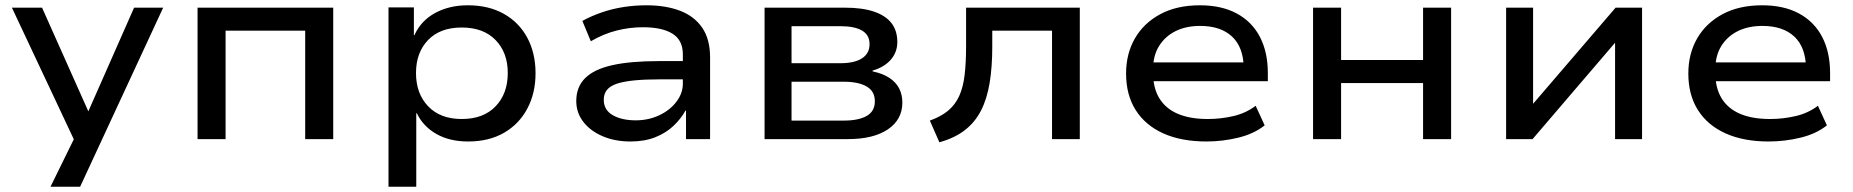

<svg xmlns="http://www.w3.org/2000/svg" viewBox="-20 -526 7007 726"><path d="M171 180 279 -40V43L25 -497H139L314 -105L487 -497H597L283 180Z M727 0V-497H1240V0H1134V-410H833V0Z M1449 180V-498H1545V-393H1547Q1572 -448 1625.5 -477Q1679 -506 1749 -506Q1828 -506 1885.5 -473.5Q1943 -441 1974 -383Q2005 -325 2005 -249Q2005 -174 1974 -115.5Q1943 -57 1886 -24Q1829 9 1750 9Q1680 9 1630 -19.5Q1580 -48 1556 -98H1554V180ZM1726 -76Q1808 -76 1854 -124Q1900 -172 1900 -250Q1900 -327 1854 -374.5Q1808 -422 1726 -422Q1644 -422 1598.5 -374.5Q1553 -327 1553 -250Q1553 -172 1599 -124Q1645 -76 1726 -76Z M2364 9Q2305 9 2258.5 -11Q2212 -31 2185.5 -65.5Q2159 -100 2159 -144Q2159 -197 2192.5 -230.5Q2226 -264 2295 -279.5Q2364 -295 2472 -295H2579V-226H2478Q2419 -226 2378.5 -222Q2338 -218 2312.5 -209.5Q2287 -201 2275 -186Q2263 -171 2263 -149Q2263 -110 2297 -90.5Q2331 -71 2384 -71Q2432 -71 2472.5 -90Q2513 -109 2537.5 -141Q2562 -173 2562 -210V-321Q2562 -374 2523 -398.5Q2484 -423 2411 -423Q2361 -423 2311.5 -410.5Q2262 -398 2214 -370L2182 -447Q2217 -466 2256.5 -479.5Q2296 -493 2338.5 -499.5Q2381 -506 2424 -506Q2497 -506 2551 -485.5Q2605 -465 2635 -421.5Q2665 -378 2665 -309V0H2574V-107L2572 -108Q2555 -77 2526.5 -50Q2498 -23 2457.5 -7Q2417 9 2364 9Z M2871 0V-497H3175Q3241 -497 3285 -482Q3329 -467 3351 -438.5Q3373 -410 3373 -367Q3373 -329 3348.5 -300.5Q3324 -272 3279 -259L3280 -256Q3318 -248 3343 -231.5Q3368 -215 3380 -191.5Q3392 -168 3392 -138Q3392 -74 3337.5 -37Q3283 0 3186 0ZM2973 -70H3170Q3226 -70 3257 -87.5Q3288 -105 3288 -143Q3288 -181 3257 -199Q3226 -217 3170 -217H2973ZM2973 -287H3158Q3211 -287 3239.5 -305.5Q3268 -324 3268 -359Q3268 -394 3239.5 -410.5Q3211 -427 3158 -427H2973Z M3532 12 3496 -70Q3538 -85 3565 -107.5Q3592 -130 3607 -163Q3622 -196 3627.5 -242.5Q3633 -289 3633 -352V-497H4063V0H3958V-410H3732V-349Q3732 -272 3722 -212Q3712 -152 3689.5 -108Q3667 -64 3628.5 -34Q3590 -4 3532 12Z M4542 9Q4447 9 4379 -21.5Q4311 -52 4274.5 -109.5Q4238 -167 4238 -248Q4238 -323 4271.5 -381Q4305 -439 4367.5 -472.5Q4430 -506 4517 -506Q4599 -506 4656.5 -475Q4714 -444 4744 -386.5Q4774 -329 4774 -250V-219H4318V-290H4704L4683 -268Q4682 -347 4639 -387.5Q4596 -428 4518 -428Q4465 -428 4425.5 -408.5Q4386 -389 4363 -352.5Q4340 -316 4340 -263V-251Q4340 -193 4364 -154Q4388 -115 4434 -95.5Q4480 -76 4547 -76Q4596 -76 4643.5 -87Q4691 -98 4728 -126L4762 -52Q4722 -20 4662.5 -5.5Q4603 9 4542 9Z M4945 0V-497H5051V-299H5361V-497H5467V0H5361V-212H5051V0Z M5675 0V-497H5777V-130H5774L6089 -497H6189V0H6087V-368H6090L5775 0Z M6668 9Q6573 9 6505 -21.5Q6437 -52 6400.5 -109.5Q6364 -167 6364 -248Q6364 -323 6397.5 -381Q6431 -439 6493.5 -472.5Q6556 -506 6643 -506Q6725 -506 6782.5 -475Q6840 -444 6870 -386.5Q6900 -329 6900 -250V-219H6444V-290H6830L6809 -268Q6808 -347 6765 -387.5Q6722 -428 6644 -428Q6591 -428 6551.5 -408.5Q6512 -389 6489 -352.5Q6466 -316 6466 -263V-251Q6466 -193 6490 -154Q6514 -115 6560 -95.5Q6606 -76 6673 -76Q6722 -76 6769.5 -87Q6817 -98 6854 -126L6888 -52Q6848 -20 6788.5 -5.5Q6729 9 6668 9Z"/></svg>

Font: Nunito Sans 7pt SemiExpanded Medium
Style: Regular
Weight: 500
Width: 6
Designer: Vernon Adams
Foundry: Vernon Adams
Version: Version 3.101;gftools[0.9.27]